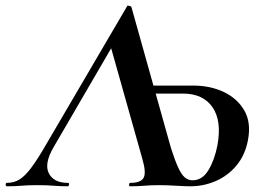

<svg xmlns="http://www.w3.org/2000/svg" viewBox="-60 -653 928 673"><path d="M-36 0Q-40 0 -40 -6Q-40 -12 -36 -12Q-11 -12 8.5 -24Q28 -36 51 -67Q74 -98 106 -154L386 -632Q387 -634 393.5 -632.5Q400 -631 401 -627L539 -135Q553 -91 564.5 -66Q576 -41 588 -31Q600 -21 615 -21Q649 -21 670.5 -56.5Q692 -92 702 -143Q718 -229 685 -277Q652 -325 581 -325H439V-353H618Q677 -353 724.5 -330.5Q772 -308 796.5 -265.5Q821 -223 809 -161Q799 -109 769 -73Q739 -37 696.5 -18.5Q654 0 607 0Q590 0 557 -2Q524 -4 499 -4Q468 -4 446 -2Q424 0 396 0Q392 0 392.5 -6Q393 -12 396 -12Q434 -12 443.5 -30Q453 -48 439 -96L324 -504L349 -517L129 -139Q94 -80 111 -46Q128 -12 178 -12Q183 -12 182 -6Q181 0 178 0Q151 0 128.5 -2Q106 -4 71 -4Q37 -4 15.5 -2Q-6 0 -36 0Z"/></svg>

Font: Cormorant Infant Light
Style: Italic
Weight: 300
Italic angle: -10°
Designer: Christian Thalmann (Catharsis Fonts)
Foundry: Catharsis Fonts
Version: Version 4.001